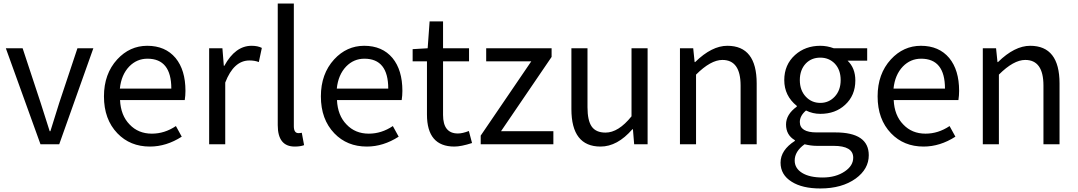

<svg xmlns="http://www.w3.org/2000/svg" viewBox="-20 -816 6098 1086"><path d="M13 -543H108L210 -234L261 -74H265L315 -234L418 -543H508L315 0H209Z M644 -62Q568 -141 568 -271Q568 -398 643 -480Q714 -557 813 -557Q915 -557 973 -488Q1029 -420 1029 -302Q1029 -276 1025 -250H659Q663 -163 713 -112Q762 -60 839 -60Q911 -60 975 -103L1008 -43Q921 13 828 13Q716 13 644 -62ZM949 -315Q949 -484 814 -484Q754 -484 711 -440Q666 -393 658 -315Z M1163 -543H1238L1246 -444H1249Q1311 -557 1403 -557Q1438 -557 1461 -545L1444 -465Q1421 -474 1391 -474Q1302 -474 1254 -349V0H1163Z M1551 -108V-796H1642V-102Q1642 -63 1668 -63Q1677 -63 1687 -65L1700 5Q1679 13 1647 13Q1551 13 1551 -108Z M1871 -62Q1795 -141 1795 -271Q1795 -398 1870 -480Q1941 -557 2040 -557Q2142 -557 2200 -488Q2256 -420 2256 -302Q2256 -276 2252 -250H1886Q1890 -163 1940 -112Q1989 -60 2066 -60Q2138 -60 2202 -103L2235 -43Q2148 13 2055 13Q1943 13 1871 -62ZM2176 -315Q2176 -484 2041 -484Q1981 -484 1938 -440Q1893 -393 1885 -315Z M2395 -168V-469H2314V-538L2399 -543L2410 -695H2486V-543H2633V-469H2486V-166Q2486 -61 2570 -61Q2596 -61 2632 -75L2650 -7Q2588 13 2550 13Q2395 13 2395 -168Z M2699 -49 2985 -469H2730V-543H3100V-494L2814 -74H3110V0H2699Z M3212 -199V-543H3303V-210Q3303 -134 3327 -100Q3351 -66 3405 -66Q3478 -66 3552 -158V-543H3643V0H3567L3560 -85H3557Q3472 13 3377 13Q3212 13 3212 -199Z M3826 -543H3901L3909 -465H3912Q4006 -557 4094 -557Q4260 -557 4260 -344V0H4169V-332Q4169 -477 4066 -477Q4000 -477 3917 -394V0H3826Z M4458 212Q4395 173 4395 104Q4395 33 4476 -19V-23Q4426 -52 4426 -112Q4426 -169 4487 -213V-217Q4416 -274 4416 -363Q4416 -450 4477 -505Q4535 -557 4620 -557Q4658 -557 4696 -543H4885V-473H4774Q4818 -431 4818 -361Q4818 -276 4760 -223Q4705 -172 4620 -172Q4577 -172 4539 -191Q4504 -161 4504 -126Q4504 -67 4599 -67H4705Q4894 -67 4894 62Q4894 140 4820 194Q4742 250 4620 250Q4518 250 4458 212ZM4701 -269Q4735 -305 4735 -363Q4735 -421 4702 -456Q4669 -490 4620 -490Q4570 -490 4538 -457Q4504 -421 4504 -363Q4504 -305 4538 -269Q4571 -234 4620 -234Q4668 -234 4701 -269ZM4759 153Q4806 121 4806 76Q4806 9 4695 9H4601Q4567 9 4531 0Q4475 40 4475 92Q4475 136 4517 162Q4559 188 4633 188Q4708 188 4759 153Z M5020 -62Q4944 -141 4944 -271Q4944 -398 5019 -480Q5090 -557 5189 -557Q5291 -557 5349 -488Q5405 -420 5405 -302Q5405 -276 5401 -250H5035Q5039 -163 5089 -112Q5138 -60 5215 -60Q5287 -60 5351 -103L5384 -43Q5297 13 5204 13Q5092 13 5020 -62ZM5325 -315Q5325 -484 5190 -484Q5130 -484 5087 -440Q5042 -393 5034 -315Z M5539 -543H5614L5622 -465H5625Q5719 -557 5807 -557Q5973 -557 5973 -344V0H5882V-332Q5882 -477 5779 -477Q5713 -477 5630 -394V0H5539Z"/></svg>

Font: 思源黑体R
Style: Regular
Weight: 400
Designer: Ryoko NISHIZUKA  (kana & ideographs); Paul D. Hunt (Latin, Greek & Cyrillic); Wenlong ZHANG  (bopomofo); Sandoll Communi
Foundry: Adobe Systems Incorporated
Version: Version 1.00 June 24, 2014, initial release